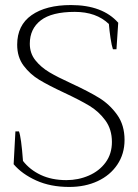

<svg xmlns="http://www.w3.org/2000/svg" viewBox="-20 -730 548 760"><path d="M34 -80 41 -210H55Q64 -187 71 -93Q98 -58 141.5 -37.5Q185 -17 243 -17Q290 -17 331.5 -35Q373 -53 398 -87Q423 -121 423 -168Q423 -218 397 -253.5Q371 -289 333.5 -311.5Q296 -334 234 -363Q172 -392 135.5 -414Q99 -436 73.5 -470Q48 -504 48 -553Q48 -630 105 -670Q162 -710 261 -710Q386 -710 448 -640L441 -535H427Q422 -549 417.5 -579Q413 -609 411 -635Q361 -683 276 -683Q185 -683 141.5 -649.5Q98 -616 98 -557Q98 -519 120 -491.5Q142 -464 174.5 -444.5Q207 -425 264 -399Q331 -368 372.5 -342.5Q414 -317 443.5 -276Q473 -235 473 -176Q473 -121 444.5 -78.5Q416 -36 366.5 -13Q317 10 254 10Q180 10 123.5 -15.5Q67 -41 34 -80Z"/></svg>

Font: Trirong ExtraLight
Style: Regular
Weight: 275
Designer: Katatrad Team
Foundry: CadsonDemak
Version: Version 1.001